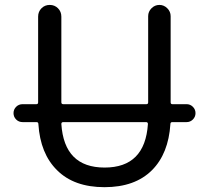

<svg xmlns="http://www.w3.org/2000/svg" viewBox="-20 -775 850 784"><path d="M584 -268.6Q584 -276.4 576.2 -276.4H238.3Q230.5 -276.4 230.5 -268.6Q242.2 -90.8 407.2 -90.8Q572.3 -90.8 584 -268.6ZM72.3 -276.4Q56.6 -276.4 45.9 -287.1Q35.2 -297.9 35.2 -313Q35.2 -328.1 45.9 -338.9Q56.6 -349.6 72.3 -349.6H128.9Q135.7 -349.6 135.7 -357.4V-707Q135.7 -727.5 149.4 -741.2Q163.1 -754.9 183.1 -754.9Q203.1 -754.9 216.8 -741.2Q230.5 -727.5 230.5 -707V-357.4Q230.5 -349.6 238.3 -349.6H578.1Q585 -349.6 585 -357.4V-709Q585 -727.5 598.6 -741.2Q612.3 -754.9 630.9 -754.9Q649.4 -754.9 663.1 -741.2Q676.8 -727.5 676.8 -709V-357.4Q676.8 -349.6 683.6 -349.6H742.2Q756.8 -349.6 767.6 -338.9Q778.3 -328.1 778.3 -313Q778.3 -297.9 767.6 -287.1Q756.8 -276.4 742.2 -276.4H683.6Q675.8 -276.4 675.8 -268.6Q668 -147.5 600.6 -80.1Q531.2 -10.7 406.7 -10.7Q282.2 -10.7 212.9 -80.1Q144.5 -147.5 136.7 -268.6Q136.7 -276.4 128.9 -276.4Z"/></svg>

Font: Gen Jyuu Gothic P Regular
Style: Regular
Weight: 400
Designer: [Source Han Sans]
Ryoko NISHIZUKA  (kana & ideographs); Paul D. Hunt (Latin, Greek & Cyrillic); Wenlong ZHANG  (bopomofo
Version: Version 1.002.20150607